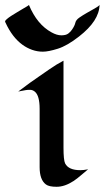

<svg xmlns="http://www.w3.org/2000/svg" viewBox="-66 -732 415 762"><path d="M283.7 -60.1Q269 -48.3 255.1 -36.1Q241.2 -23.9 226.1 -13.7Q190.9 9.3 158.7 9.3Q128.4 9.3 116.2 0Q91.3 -18.6 91.3 -68.4V-299.8Q91.3 -352.5 72.3 -368.2Q63.5 -375.5 53.2 -375.5Q43 -375.5 35.9 -374.3Q28.8 -373 21.5 -371.6Q14.2 -370.1 6.3 -368.7Q30.8 -387.7 52 -402.8Q73.2 -418 88.4 -428.2Q103.5 -438.5 130.4 -457.3Q157.2 -476.1 186 -491.2V-146.5Q186 -96.7 192.4 -83.5Q206.1 -56.6 252.9 -56.6Q265.6 -56.6 283.7 -60.1ZM329.1 -712.4Q327.6 -649.4 248 -587.4Q200.7 -550.3 163.3 -538.6Q126 -526.9 104 -526.9Q82 -526.9 61.5 -534.2Q41 -541.5 23.4 -554.2Q-17.1 -583.5 -43.9 -641.6Q-45.9 -645 -45.9 -647.5Q-45.9 -649.9 -39.1 -656Q-32.2 -662.1 -21.7 -668.9Q-11.2 -675.8 1 -682.9Q13.2 -689.9 23.4 -696.3Q48.3 -710.4 48.8 -712.4Q81.1 -634.8 138.7 -603.5Q159.7 -591.8 177.5 -591.8Q195.3 -591.8 204.6 -598.6Q213.9 -605.5 219.7 -614.3Q230.5 -629.9 232.9 -641.4Q235.4 -652.8 248.8 -662.1Q262.2 -671.4 278.8 -680.9Q295.4 -690.4 310.3 -698.7Q325.2 -707 329.1 -712.4Z"/></svg>

Font: Fondamento
Style: Regular
Weight: 400
Version: Version 1.000